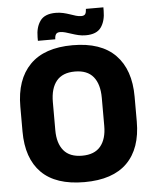

<svg xmlns="http://www.w3.org/2000/svg" viewBox="-57 -872 749 934"><g transform="rotate(-5 317.5 -404.5)"><path d="M317.5 15.5Q178 15.5 108.2 -54.5Q38.5 -124.5 38.5 -256V-377.5Q38.5 -509.5 108.8 -581.2Q179 -653 317.5 -653Q456 -653 526.2 -581.2Q596.5 -509.5 596.5 -377.5V-256Q596.5 -124.5 526.5 -54.5Q456.5 15.5 317.5 15.5ZM317.5 -113.5Q378 -113.5 407.5 -149Q437 -184.5 437 -248.5V-385.5Q437 -452.5 407.5 -488.5Q378 -524.5 317.5 -524.5Q257 -524.5 227.5 -488.5Q198 -452.5 198 -385.5V-248.5Q198 -184.5 227.5 -149Q257 -113.5 317.5 -113.5ZM386 -695.5Q367.5 -695.5 350.5 -699.5Q333.5 -703.5 318 -708.8Q302.5 -714 288.5 -718Q274.5 -722 262.5 -722Q248.5 -722 242.8 -714.2Q237 -706.5 236.5 -691V-689H151.5V-707Q151.5 -755.5 173.5 -786.2Q195.5 -817 249.5 -817Q268.5 -817 285.8 -813Q303 -809 318 -803.8Q333 -798.5 346.5 -794.5Q360 -790.5 372 -790.5Q386.5 -790.5 391.8 -798.2Q397 -806 397.5 -821.5V-823.5H483V-807Q483 -757 461.2 -726.2Q439.5 -695.5 386 -695.5Z"/></g></svg>

Font: Anek Telugu
Style: Bold
Weight: 700
Designer: Omkar Bhoir (Telugu), Yesha Goshar (Latin)
Foundry: Ek Type
Version: Version 1.003